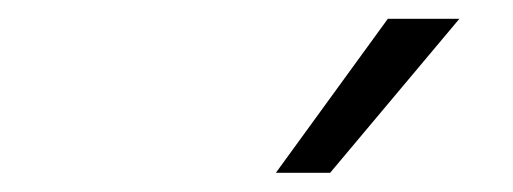

<svg xmlns="http://www.w3.org/2000/svg" viewBox="-20 -802 537 201"><path d="M268.8 -621.1 386 -782.3H460.9L325.6 -621.1Z"/></svg>

Font: Inter Light  BETA
Style: Italic
Weight: 300
Italic angle: 9.39999°
Designer: Rasmus Andersson
Foundry: rsms
Version: Version 3.011;git-f93a4a705